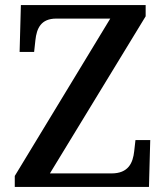

<svg xmlns="http://www.w3.org/2000/svg" viewBox="-20 -734 653 754"><path d="M38 0H565L570 -184H512L507 -140C502 -94 484 -53 418 -53H176L552 -670V-714H62L57 -530H114L119 -576C124 -623 141 -661 201 -661H413L38 -43Z"/></svg>

Font: Noto Serif Myanmar Medium
Style: Regular
Weight: 500
Designer: Ben Mitchell and the Monotype Design Team
Foundry: Monotype Imaging Inc.
Version: Version 2.106